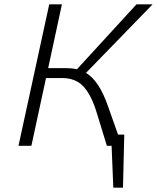

<svg xmlns="http://www.w3.org/2000/svg" viewBox="-20 -678 730 893"><path d="M483 -182 529 -52H558L552 195H507L499 0H477L427 -163Q402 -241 366 -278Q330 -315 268 -315H194L126 0H66L209 -658H268L204 -361H291Q315 -361 338 -356L615 -658H690L380 -339Q442 -302 483 -182Z"/></svg>

Font: EauTestText Semilight
Style: Italic
Weight: 300
Italic angle: -12°
Designer: Christian Thalmann (Catharsis Fonts)
Version: Version 0.001;PS 000.001;hotconv 1.0.88;makeotf.lib2.5.64775